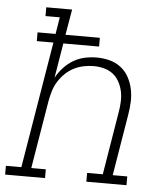

<svg xmlns="http://www.w3.org/2000/svg" viewBox="-68 -782 720 829"><g transform="rotate(5 292.5 -367.5)"><path d="M-15 0V-38H52L143 -586H71V-624H149L161 -697H99V-735H211L192 -624H341V-586H186L161 -435Q174 -459 193 -479.5Q212 -500 235 -513.5Q258 -527 284 -532.5Q310 -538 335 -538Q364 -538 391 -531Q418 -524 439.5 -507.5Q461 -491 474 -467.5Q487 -444 493 -417Q499 -390 498 -361.5Q497 -333 492 -304L448 -38H511V0H337V-38H405L450 -311Q454 -334 455 -357Q456 -380 451.5 -401.5Q447 -423 436.5 -442.5Q426 -462 409.5 -475Q393 -488 371 -494Q349 -500 326 -500Q304 -500 282 -495.5Q260 -491 239.5 -480.5Q219 -470 202 -453.5Q185 -437 173 -417.5Q161 -398 154.5 -376.5Q148 -355 144 -333L95 -38H158V0Z"/></g></svg>

Font: Iosevka Slab XLtExObl
Style: Regular
Weight: 200
Width: 7
Italic angle: -9°
Monospace: yes
Designer: Belleve Invis
Foundry: Belleve Invis
Version: Version 11.1.1; ttfautohint (v1.8.3)